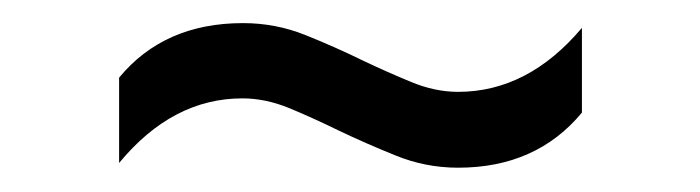

<svg xmlns="http://www.w3.org/2000/svg" viewBox="-20 -458 591 162"><path d="M366.5 -316.5Q339 -316.5 313.8 -326.8Q288.5 -337 265.5 -348Q244 -358.5 224 -366.8Q204 -375 184.5 -375Q125.5 -375 80.5 -320.5V-392.5Q118.5 -438.5 185 -438.5Q212.5 -438.5 237.5 -428.5Q262.5 -418.5 286 -407Q307 -397 327 -388.8Q347 -380.5 366.5 -380.5Q425.5 -380.5 471 -434.5V-363Q432.5 -316.5 366.5 -316.5Z"/></svg>

Font: Encode Sans Semi Expanded
Style: Regular
Weight: 400
Width: 6
Designer: Multiple Designers
Foundry: Impallari Type
Version: Version 3.000; ttfautohint (v1.8.3) -l 8 -r 50 -G 200 -x 14 